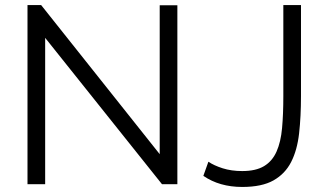

<svg xmlns="http://www.w3.org/2000/svg" viewBox="-20 -730 1293 761"><path d="M806 -89Q828 -74 862.5 -63Q897 -52 940 -52Q994 -52 1026.5 -71.5Q1059 -91 1076 -129Q1093 -167 1098 -222.5Q1103 -278 1103 -349V-710H1173V-349Q1173 -268 1165.5 -201.5Q1158 -135 1134 -88Q1110 -41 1064 -15Q1018 11 940 11Q850 11 786 -33ZM159 -580V0H89V-710H143L613 -119V-709H683V0H622Z"/></svg>

Font: PTCRaleway
Style: Regular
Weight: 400
Designer: Matt McInerney, Pablo Impallari, Rodrigo Fuenzalida
Foundry: Matt McInerney, Pablo Impallari, Rodrigo Fuenzalida
Version: Version 3.000g; ttfautohint (v1.5) -l 8 -r 28 -G 28 -x 14 -D